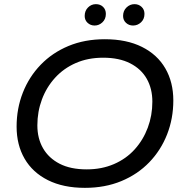

<svg xmlns="http://www.w3.org/2000/svg" viewBox="-20 -897 880 925"><path d="M389 8Q285 8 211 -29Q137 -66 98.5 -132.5Q60 -199 60 -287Q60 -374 90 -450.5Q120 -527 176 -585Q232 -643 310 -675.5Q388 -708 485 -708Q590 -708 664 -671Q738 -634 776.5 -567.5Q815 -501 815 -413Q815 -326 785 -249.5Q755 -173 699 -115Q643 -57 564.5 -24.5Q486 8 389 8ZM398 -81Q470 -81 529 -106.5Q588 -132 629 -177.5Q670 -223 692 -282Q714 -341 714 -407Q714 -470 687 -517.5Q660 -565 607 -592Q554 -619 477 -619Q404 -619 345.5 -593.5Q287 -568 245.5 -522.5Q204 -477 182 -418Q160 -359 160 -293Q160 -230 187.5 -182.5Q215 -135 267.5 -108Q320 -81 398 -81ZM621 -774Q601 -774 587 -787Q573 -800 573 -820Q573 -845 589.5 -861Q606 -877 628 -877Q648 -877 662 -864Q676 -851 676 -830Q676 -805 659.5 -789.5Q643 -774 621 -774ZM436 -774Q416 -774 402 -787Q388 -800 388 -820Q388 -845 404 -861Q420 -877 442 -877Q463 -877 476.5 -864Q490 -851 490 -830Q490 -805 473.5 -789.5Q457 -774 436 -774Z"/></svg>

Font: MOST Montserrat Medium
Style: Italic
Weight: 500
Italic angle: -11.3°
Designer: Julieta Ulanovsky
Foundry: Julieta Ulanovsky
Version: Version 8.000;March 11, 2024;FontCreator 15.0.0.2926 64-bit